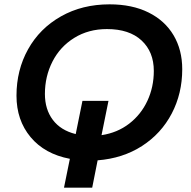

<svg xmlns="http://www.w3.org/2000/svg" viewBox="-20 -730 882 885"><path d="M430 9 405 135H275L302 2Q186 -20 121 -98Q56 -176 56 -289Q56 -407 109.5 -503Q163 -599 261 -654.5Q359 -710 485 -710Q589 -710 664.5 -672.5Q740 -635 780 -567.5Q820 -500 820 -411Q820 -299 771.5 -206.5Q723 -114 634.5 -57Q546 0 430 9ZM689 -403Q689 -491 632.5 -543.5Q576 -596 473 -596Q388 -596 322.5 -555.5Q257 -515 222 -446.5Q187 -378 187 -297Q187 -226 223.5 -177.5Q260 -129 329 -112L360 -265H480L448 -107Q521 -118 575.5 -160Q630 -202 659.5 -265.5Q689 -329 689 -403Z"/></svg>

Font: Montserrat Alternates SemiBold
Style: Italic
Weight: 600
Italic angle: -11.3°
Designer: Julieta Ulanovsky
Foundry: Julieta Ulanovsky
Version: Version 7.200